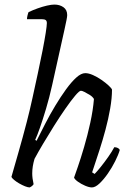

<svg xmlns="http://www.w3.org/2000/svg" viewBox="-20 -820 574 840"><path d="M110 0Q102 0 89.5 -5Q77 -10 64 -17.5Q51 -25 41.5 -33Q32 -41 30 -46Q34 -61 42 -88Q50 -115 59.5 -149Q69 -183 79 -218.5Q89 -254 97 -286Q110 -336 122 -391Q134 -446 145.5 -499Q157 -552 166 -598Q175 -644 180 -676Q185 -708 185 -719Q185 -729 179.5 -732.5Q174 -736 163 -736H98Q98 -743 100.5 -753Q103 -763 105 -767Q124 -776 145 -783.5Q166 -791 185.5 -795.5Q205 -800 218 -800Q241 -800 257.5 -788.5Q274 -777 274 -754Q274 -748 271 -732.5Q268 -717 262 -690L208 -447Q196 -393 181.5 -344.5Q167 -296 154.5 -260.5Q142 -225 134 -208L140 -204Q157 -238 177.5 -278Q198 -318 221.5 -357Q245 -396 268.5 -428.5Q292 -461 313.5 -480.5Q335 -500 353 -500Q368 -500 387 -491.5Q406 -483 424 -470.5Q442 -458 455 -446Q468 -434 470 -428Q470 -391 462 -345Q454 -299 441.5 -252.5Q429 -206 416 -166Q403 -126 394 -99Q385 -72 383 -66L394 -59Q404 -69 420.5 -89.5Q437 -110 453.5 -133.5Q470 -157 480 -176Q489 -176 495.5 -172.5Q502 -169 504 -164Q498 -143 484 -115Q470 -87 452 -61Q434 -35 415.5 -17.5Q397 0 382 0Q370 0 352.5 -7.5Q335 -15 321 -25Q307 -35 304 -43Q308 -54 320.5 -90Q333 -126 348 -177Q363 -228 375 -283Q387 -338 391 -387Q385 -397 373 -404.5Q361 -412 350 -417.5Q339 -423 334 -423Q327 -423 308.5 -401Q290 -379 266 -344.5Q242 -310 216.5 -269.5Q191 -229 168.5 -191Q146 -153 131 -125Q126 -108 123.5 -92.5Q121 -77 121 -61Q121 -51 122.5 -39Q124 -27 127 -14Q125 -11 121.5 -7.5Q118 -4 110 0Z"/></svg>

Font: Texturina 12pt Light
Style: Italic
Weight: 300
Italic angle: -11°
Designer: Guillermo Torres Carreño
Foundry: Omnibus-Type
Version: Version 1.002